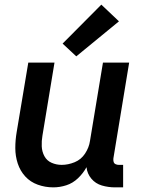

<svg xmlns="http://www.w3.org/2000/svg" viewBox="-20 -800 616 828"><path d="M210 8Q238 8 266 -1Q294 -10 316.5 -31.5Q339 -53 353 -79Q356 -51 374 -29.5Q392 -8 419.5 0Q447 8 476 8H511V-89H492Q485 -89 478.5 -92Q472 -95 470 -102Q468 -109 469 -117L537 -530H424L368 -192Q364 -164 347 -138Q330 -112 302 -100.5Q274 -89 246 -89Q223 -89 202.5 -98Q182 -107 171.5 -126.5Q161 -146 160 -169Q159 -192 163 -215L215 -530H102L52 -231Q46 -196 46 -161.5Q46 -127 56.5 -95Q67 -63 89 -39Q111 -15 143 -3.5Q175 8 210 8ZM309 -557 493 -708 417 -780 250 -612Z"/></svg>

Font: Iosevka Sparkle Semibold
Style: Italic
Weight: 600
Italic angle: -9°
Designer: Belleve Invis
Foundry: Belleve Invis
Version: Version 4.5.0; ttfautohint (v1.8.3)